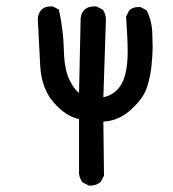

<svg xmlns="http://www.w3.org/2000/svg" viewBox="-20 -453 540 600"><path d="M263 127H258L238 117Q229 105 227 90V-81Q186 -89 147.5 -133Q109 -177 105.5 -250Q102 -323 98 -396Q103 -433 139 -433H145L164 -423Q178 -360 179.5 -298Q181 -236 196.5 -204.5Q212 -173 227 -163L232 -396Q237 -433 275 -433H281L301 -423Q311 -409 311 -392L303 -149Q334 -156 352 -179Q379 -213 379 -291Q379 -333 374 -401L384 -421Q395 -431 413 -431H419L438 -421Q456 -386 456 -343L457 -308Q457 -282 453.5 -248Q450 -214 439.5 -180.5Q429 -147 390 -111Q351 -75 303 -73L305 96L295 115Q281 127 263 127Z"/></svg>

Font: Xiaolai SC
Style: Regular
Weight: 400
Designer: Nozomi Seto 瀬戸のぞみ
Version: Version 3.11;December 4, 2020;FontCreator 13.0.0.2613 64-bit